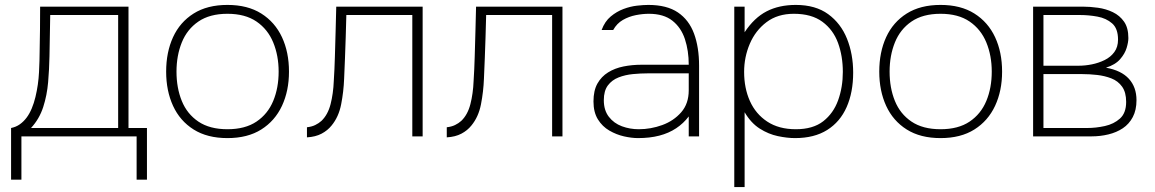

<svg xmlns="http://www.w3.org/2000/svg" viewBox="-20 -554 4692 780"><path d="M25 176V-34Q45 -38 60.5 -49Q76 -60 88 -76Q100 -92 109 -113.5Q118 -135 124 -160Q136 -210 138.5 -261Q141 -312 141 -343Q142 -389 142.5 -435Q143 -481 143 -527H502V-34H577V176H535V0H67V176ZM106 -34H460V-493H184Q183 -451 182.5 -409Q182 -367 181 -325Q180 -273 175.5 -220Q171 -167 155.5 -119Q140 -71 106 -34Z M904 7Q822 7 766.5 -28Q711 -63 683 -124Q655 -185 655 -263Q655 -342 683 -403Q711 -464 766.5 -499Q822 -534 904 -534Q986 -534 1041.5 -499Q1097 -464 1125.5 -403Q1154 -342 1154 -263Q1154 -185 1125.5 -124Q1097 -63 1041.5 -28Q986 7 904 7ZM904 -29Q976 -29 1022 -60Q1068 -91 1090 -144Q1112 -197 1112 -263Q1112 -328 1090 -381.5Q1068 -435 1022 -466.5Q976 -498 904 -498Q832 -498 786 -466.5Q740 -435 718.5 -381.5Q697 -328 697 -263Q697 -197 718.5 -144Q740 -91 786 -60Q832 -29 904 -29Z M1227 4V-37Q1246 -39 1260.5 -46Q1275 -53 1286 -63Q1312 -88 1323 -131Q1334 -174 1336 -225Q1339 -271 1340.5 -323.5Q1342 -376 1343.5 -428.5Q1345 -481 1346 -527H1697V0H1655V-493H1387Q1386 -447 1384.5 -403.5Q1383 -360 1381.5 -318Q1380 -276 1378 -234Q1376 -182 1366 -130.5Q1356 -79 1327 -44Q1311 -24 1286.5 -11Q1262 2 1227 4Z M1795 4V-37Q1814 -39 1828.5 -46Q1843 -53 1854 -63Q1880 -88 1891 -131Q1902 -174 1904 -225Q1907 -271 1908.5 -323.5Q1910 -376 1911.5 -428.5Q1913 -481 1914 -527H2265V0H2223V-493H1955Q1954 -447 1952.5 -403.5Q1951 -360 1949.5 -318Q1948 -276 1946 -234Q1944 -182 1934 -130.5Q1924 -79 1895 -44Q1879 -24 1854.5 -11Q1830 2 1795 4Z M2572 7Q2546 7 2515 0Q2484 -7 2455.5 -23.5Q2427 -40 2409 -69Q2391 -98 2391 -142Q2391 -186 2407 -214.5Q2423 -243 2450.5 -260Q2478 -277 2513 -284Q2548 -291 2586 -291H2778Q2778 -348 2762.5 -395Q2747 -442 2711.5 -470Q2676 -498 2616 -498Q2591 -498 2563 -492.5Q2535 -487 2510.5 -473Q2486 -459 2471 -432H2424Q2437 -467 2461 -487Q2485 -507 2513 -517.5Q2541 -528 2568 -531Q2595 -534 2614 -534Q2689 -534 2734 -503.5Q2779 -473 2799.5 -417.5Q2820 -362 2820 -287V0H2778V-81Q2757 -53 2727 -33Q2697 -13 2658.5 -3Q2620 7 2572 7ZM2575 -29Q2624 -29 2670.5 -46Q2717 -63 2747.5 -98Q2778 -133 2778 -187V-256H2611Q2582 -256 2551 -253Q2520 -250 2493 -239.5Q2466 -229 2449.5 -207Q2433 -185 2433 -147Q2433 -106 2453.5 -79.5Q2474 -53 2506.5 -41Q2539 -29 2575 -29Z M2963 206V-527H3005V-423Q3044 -482 3094.5 -508Q3145 -534 3213 -534Q3293 -534 3344.5 -496.5Q3396 -459 3421 -396.5Q3446 -334 3446 -259Q3446 -179 3419.5 -119Q3393 -59 3340.5 -26Q3288 7 3210 7Q3178 7 3140 -1Q3102 -9 3066.5 -31.5Q3031 -54 3005 -98V206ZM3213 -29Q3283 -29 3324.5 -61.5Q3366 -94 3385 -147Q3404 -200 3404 -262Q3404 -326 3384.5 -379.5Q3365 -433 3321 -465.5Q3277 -498 3205 -498Q3139 -498 3094 -464Q3049 -430 3026 -376Q3003 -322 3003 -262Q3003 -196 3026.5 -143.5Q3050 -91 3097 -60Q3144 -29 3213 -29Z M3801 7Q3719 7 3663.5 -28Q3608 -63 3580 -124Q3552 -185 3552 -263Q3552 -342 3580 -403Q3608 -464 3663.5 -499Q3719 -534 3801 -534Q3883 -534 3938.5 -499Q3994 -464 4022.5 -403Q4051 -342 4051 -263Q4051 -185 4022.5 -124Q3994 -63 3938.5 -28Q3883 7 3801 7ZM3801 -29Q3873 -29 3919 -60Q3965 -91 3987 -144Q4009 -197 4009 -263Q4009 -328 3987 -381.5Q3965 -435 3919 -466.5Q3873 -498 3801 -498Q3729 -498 3683 -466.5Q3637 -435 3615.5 -381.5Q3594 -328 3594 -263Q3594 -197 3615.5 -144Q3637 -91 3683 -60Q3729 -29 3801 -29Z M4177 0V-527H4379Q4408 -527 4440.5 -522.5Q4473 -518 4501 -504.5Q4529 -491 4546.5 -466Q4564 -441 4564 -399Q4564 -383 4557 -359.5Q4550 -336 4530.5 -313.5Q4511 -291 4473 -279Q4535 -268 4566 -234Q4597 -200 4597 -147Q4597 -107 4582 -78.5Q4567 -50 4541.5 -33Q4516 -16 4483 -8Q4450 0 4415 0ZM4219 -34H4397Q4432 -34 4468.5 -42Q4505 -50 4530 -72.5Q4555 -95 4555 -140Q4555 -179 4538.5 -202Q4522 -225 4495 -235.5Q4468 -246 4437 -249.5Q4406 -253 4377 -253H4219ZM4219 -287H4362Q4388 -287 4415.5 -292.5Q4443 -298 4467.5 -310Q4492 -322 4507 -342.5Q4522 -363 4522 -393Q4522 -438 4498 -459Q4474 -480 4438.5 -486.5Q4403 -493 4368 -493H4219Z"/></svg>

Font: Onest Thin
Style: Regular
Weight: 250
Designer: Dmitri Voloshin, Andrey Kudryavtsev
Foundry: Dmitri Voloshin, Andrey Kudryavtsev
Version: Version 1.000;gftools[0.9.33]